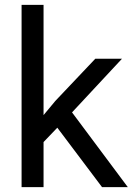

<svg xmlns="http://www.w3.org/2000/svg" viewBox="-20 -770 547 790"><path d="M215.8 -244.6 159.2 -185.5V0H68.8V-750H159.2V-296.4L207.5 -354.5L372.1 -528.3H481.9L276.4 -307.6L505.9 0H399.9Z"/></svg>

Font: Roboto
Style: Regular
Weight: 400
Designer: Google
Version: Version 2.134; 2016; ttfautohint (v1.6)